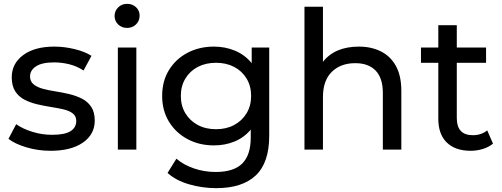

<svg xmlns="http://www.w3.org/2000/svg" viewBox="-20 -777 2605 997"><path d="M243 6Q177 6 117 -12Q57 -30 24 -56L64 -132Q98 -108 148 -92.5Q198 -77 250 -77Q317 -77 346.5 -96Q376 -115 376 -149Q376 -174 358 -188Q340 -202 310 -209Q280 -216 244.5 -221.5Q209 -227 173 -235.5Q137 -244 107 -259.5Q77 -275 59 -303Q41 -331 41 -376Q41 -447 100.5 -491Q160 -535 262 -535Q314 -535 367.5 -522Q421 -509 455 -487L414 -411Q378 -434 339 -443.5Q300 -453 261 -453Q198 -453 167 -432.5Q136 -412 136 -380Q136 -354 154.5 -339Q173 -324 202.5 -316Q232 -308 268 -302.5Q304 -297 339.5 -288.5Q375 -280 405 -265Q435 -250 453.5 -222.5Q472 -195 472 -151Q472 -79 410.5 -36.5Q349 6 243 6Z M592 0V-530H688V0ZM640 -632Q612 -632 593.5 -650Q575 -668 575 -694Q575 -720 593.5 -738.5Q612 -757 640 -757Q668 -757 686.5 -739.5Q705 -722 705 -696Q705 -669 686.5 -650.5Q668 -632 640 -632Z M1103 200Q1030 200 961.5 180Q893 160 850 121L896 47Q933 79 987 97.5Q1041 116 1100 116Q1194 116 1238 72Q1282 28 1282 -62V-104Q1248 -63 1198.5 -42.5Q1149 -22 1091 -22Q1015 -22 954 -54.5Q893 -87 857.5 -145Q822 -203 822 -279Q822 -356 857.5 -413.5Q893 -471 954 -503Q1015 -535 1091 -535Q1150 -535 1201 -513.5Q1252 -492 1287 -449V-530H1378V-72Q1378 68 1308 134Q1238 200 1103 200ZM1102 -106Q1155 -106 1196 -128Q1237 -150 1260.5 -189Q1284 -228 1284 -279Q1284 -330 1260.5 -369Q1237 -408 1196 -429.5Q1155 -451 1102 -451Q1048 -451 1007 -429.5Q966 -408 942.5 -369Q919 -330 919 -279Q919 -228 942.5 -189Q966 -150 1007 -128Q1048 -106 1102 -106Z M1561 0V-742H1657V-456Q1719 -535 1844 -535Q1908 -535 1958 -510Q2008 -485 2036 -434Q2064 -383 2064 -305V0H1968V-294Q1968 -372 1930.5 -410.5Q1893 -449 1825 -449Q1749 -449 1703 -404Q1657 -359 1657 -273V0Z M2424 6Q2344 6 2300 -37Q2256 -80 2256 -160V-451H2166V-530H2256V-646H2352V-530H2504V-451H2352V-164Q2352 -75 2435 -75Q2480 -75 2510 -100L2540 -31Q2518 -13 2487.5 -3.5Q2457 6 2424 6Z"/></svg>

Font: Montserrat Medium
Style: Regular
Weight: 500
Designer: Julieta Ulanovsky
Foundry: Julieta Ulanovsky
Version: Version 9.000; ttfautohint (v1.8.4.7-5d5b)